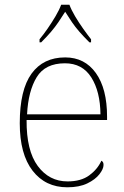

<svg xmlns="http://www.w3.org/2000/svg" viewBox="-20 -786 529 816"><path d="M266 10Q173 10 118.5 -60.5Q64 -131 64 -262Q64 -404 114 -473Q164 -542 257 -542Q340 -542 387.5 -475.5Q435 -409 435 -290V-276H93Q92 -146 140.5 -80.5Q189 -15 267 -15Q324 -15 359 -40.5Q394 -66 411 -103Q416 -100 418 -96Q420 -92 420 -85Q420 -68 402.5 -45.5Q385 -23 351 -6.5Q317 10 266 10ZM407 -300Q406 -397 368 -457Q330 -517 256 -517Q172 -517 136 -458Q100 -399 95 -300ZM148 -619Q164 -638 182 -664Q200 -690 216 -717Q232 -744 240 -766H275Q283 -744 299 -717Q315 -690 333.5 -664Q352 -638 367 -619V-606H360Q335 -631 317.5 -651Q300 -671 286 -691.5Q272 -712 257 -736Q242 -712 228 -691.5Q214 -671 197 -651Q180 -631 155 -606H148Z"/></svg>

Font: Noto Serif Khmer Thin
Style: Regular
Weight: 250
Version: Version 2.003